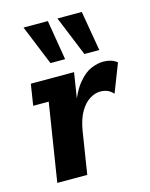

<svg xmlns="http://www.w3.org/2000/svg" viewBox="-98 -683 586 748"><g transform="rotate(-15 195.0 -309.5)"><path d="M39.8 0 89.5 -314.5H26.9L40.2 -400H214.6L190.9 -249.9L183.9 -261.7Q206.6 -325 232.8 -356.6Q259 -388.3 285.4 -399.2Q311.8 -410 333 -410Q369.8 -410 389.7 -392.3L345.2 -277.9Q334.5 -290.1 321.5 -295.4Q308.5 -300.6 292.5 -300.6Q272 -300.6 250.3 -287.1Q228.6 -273.6 211.9 -244.9Q195.2 -216.2 187.7 -171.3L160.7 0ZM271.8 -457.8 206.2 -618.6H304.4L331.9 -457.8ZM135 -457.8 69.4 -618.6H167.4L194.1 -457.8Z"/></g></svg>

Font: Rokkitt SemiBold
Style: Italic
Weight: 600
Italic angle: -9°
Designer: Vernon Adams
Foundry: Vernon Adams
Version: Version 3.103